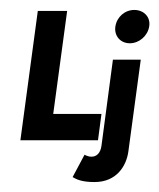

<svg xmlns="http://www.w3.org/2000/svg" viewBox="-20 -282 320 386"><path d="M115 -260H56L21 0H177L184 -53H87ZM207 -162 184 11C182 26 174 33 164 33C156 33 150 29 150 29L126 74C133 78 143 84 170 84C215 84 234 51 238 23L263 -162ZM250 -262C231 -262 215 -248 212 -229C209 -210 222 -195 241 -195C260 -195 277 -210 280 -229C283 -248 269 -262 250 -262Z"/></svg>

Font: Hussar Tani
Style: DwaKurs
Weight: 700
Foundry: Cannot Into Space Fonts
Version: Version 0.92